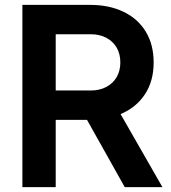

<svg xmlns="http://www.w3.org/2000/svg" viewBox="-20 -765 701 785"><path d="M71.5 -745H349.2Q425.8 -745 484.2 -717.2Q542.8 -689.5 575.5 -636.4Q608.2 -583.2 608.2 -509.5Q608.2 -433.5 572.5 -379.4Q536.8 -325.2 473 -298.5L644 0H490L306.5 -327L395 -275H207.8V0H71.5ZM472 -509.8Q472 -544.5 456.9 -570.4Q441.8 -596.2 414.4 -610.6Q387 -625 351 -625H207.8V-395H351Q387 -395 414.4 -409.4Q441.8 -423.8 456.9 -449.6Q472 -475.5 472 -509.8Z"/></svg>

Font: Trafiko Sans Variable
Style: Regular
Weight: 400
Designer: Gumpita Rahayu / Trafiko
Foundry: Tokotype / Trafiko
Version: Version 0.001;FEAKit 1.0